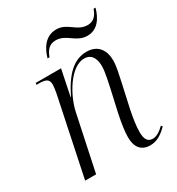

<svg xmlns="http://www.w3.org/2000/svg" viewBox="-173 -822 866 941"><g transform="rotate(-30 260.0 -351.5)"><path d="M405 -609C463 -609 493 -658 507 -709H496C486 -680 469 -654 432 -654C370 -654 350 -713 286 -713C225 -713 193 -662 179 -611H190C200 -638 216 -668 257 -668C318 -668 340 -609 405 -609ZM403 10C441 10 470 -9 501 -40L495 -48C469 -22 448 -12 429 -12C400 -12 389 -34 389 -73C389 -108 396 -149 404 -190L434 -326C442 -364 453 -408 453 -442C453 -496 427 -544 360 -544C291 -544 236 -497 184 -390H182L212 -536H69L67 -526H80C121 -526 137 -518 137 -486C137 -475 134 -457 131 -440L39 0H101L167 -312C185 -399 256 -521 333 -521C382 -521 391 -476 391 -446C391 -409 376 -351 372 -329L345 -209C334 -156 327 -113 327 -79C327 -23 352 10 403 10Z"/></g></svg>

Font: Noto Serif Display SemiCondensed Light
Style: Italic
Weight: 300
Width: 4
Italic angle: -12°
Designer: Monotype Design Team
Foundry: Monotype Imaging Inc.
Version: Version 2.009